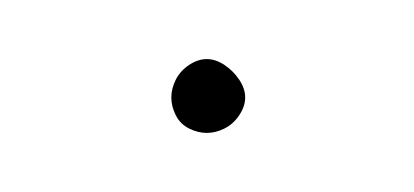

<svg xmlns="http://www.w3.org/2000/svg" viewBox="-20 -633 140 65"><path d="M38 -600Q38 -597 39.5 -594Q41 -591 44 -589.5Q47 -588 50 -588Q53 -588 56 -589.5Q59 -591 61 -594Q63 -597 63 -600Q63 -603 61 -606Q59 -609 56 -611Q53 -613 50 -613Q47 -613 44 -611Q41 -609 39.5 -606Q38 -603 38 -600Z"/></svg>

Font: Linefont Thin
Style: Regular
Weight: 100
Monospace: yes
Version: Version 3.002;gftools[0.9.33]